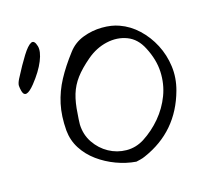

<svg xmlns="http://www.w3.org/2000/svg" viewBox="-101 -824 1047 947"><g transform="rotate(-15 422.5 -350.5)"><path d="M483 1Q432 -3 382 -21.5Q332 -40 290 -70.5Q248 -101 221 -143Q194 -185 189 -237Q183 -312 196 -372.5Q209 -433 239 -489Q269 -545 315 -605Q345 -645 392 -663Q439 -681 489 -681.5Q539 -682 577 -668Q628 -650 669.5 -611Q711 -572 738 -520Q765 -468 773 -408Q781 -348 764 -286Q711 -92 530 -13Q517 -7 504 -4Q491 -1 483 1ZM542 -93Q593 -126 632.5 -173Q672 -220 693.5 -277Q715 -334 712 -397Q709 -460 675 -525Q647 -580 598 -598.5Q549 -617 493.5 -604.5Q438 -592 391 -552Q345 -513 318.5 -477.5Q292 -442 279.5 -400.5Q267 -359 264 -302Q263 -289 262 -275.5Q261 -262 261 -248Q263 -195 291 -154Q319 -113 361 -90Q403 -67 451 -66.5Q499 -66 542 -93ZM25 -482Q21 -497 20 -509.5Q19 -522 30 -544Q63 -608 89 -649.5Q115 -691 133 -700Q151 -709 161 -675Q169 -647 150 -600Q131 -553 88 -499Q38 -437 25 -482Z"/></g></svg>

Font: Mynerve
Style: Regular
Weight: 400
Designer: Carolina Short
Foundry: Carolina Short
Version: Version 1.000; ttfautohint (v1.8.4.7-5d5b)